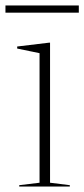

<svg xmlns="http://www.w3.org/2000/svg" viewBox="-46 -684 309 704"><path d="M137.5 -527.5V-14L210 -5V0H24.5V-5L99 -14V-489L17 -506V-513.5L133.5 -527.5ZM-26 -637.5V-664H243V-637.5Z"/></svg>

Font: Newsreader Display ExtraLight
Style: Regular
Weight: 275
Designer: Hugues Gentile
Foundry: Production Type
Version: Version 1.002